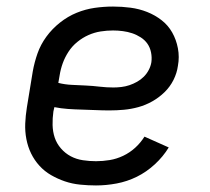

<svg xmlns="http://www.w3.org/2000/svg" viewBox="-20 -558 640 586"><path d="M273 8Q249 8 224.5 5.5Q200 3 178 -4.5Q156 -12 136 -23.5Q116 -35 100.5 -52Q85 -69 75 -89.5Q65 -110 60.5 -133.5Q56 -157 57 -181Q58 -205 62 -230L80 -340Q85 -368 94.5 -395Q104 -422 121.5 -446Q139 -470 163 -489Q187 -508 214 -519Q241 -530 269 -534Q297 -538 325 -538Q352 -538 378.5 -534.5Q405 -531 429 -521.5Q453 -512 473 -496.5Q493 -481 505.5 -459Q518 -437 523 -410.5Q528 -384 523 -357Q520 -335 509.5 -314Q499 -293 482 -276.5Q465 -260 444.5 -248.5Q424 -237 402 -231Q380 -225 358 -223Q336 -221 314 -221Q293 -221 271.5 -222Q250 -223 229 -223.5Q208 -224 187 -225.5Q166 -227 146 -231L143 -218Q140 -197 140.5 -176.5Q141 -156 147 -138Q153 -120 166 -105Q179 -90 196 -81Q213 -72 233 -69Q253 -66 273 -66Q294 -66 315 -69.5Q336 -73 356 -82.5Q376 -92 392.5 -107Q409 -122 421 -141L495 -108Q478 -80 452.5 -56.5Q427 -33 397.5 -18.5Q368 -4 336 2Q304 8 273 8ZM326 -291Q338 -291 350.5 -292.5Q363 -294 375 -298Q387 -302 398.5 -308.5Q410 -315 419 -324Q428 -333 434 -344.5Q440 -356 442 -368Q444 -383 441 -398Q438 -413 430 -424.5Q422 -436 409.5 -444Q397 -452 383.5 -456.5Q370 -461 355 -463Q340 -465 325 -465Q306 -465 287 -462Q268 -459 250 -451Q232 -443 216 -430Q200 -417 189 -400Q178 -383 171.5 -365Q165 -347 162 -328L158 -305Q178 -300 199 -299Q220 -298 241.5 -297Q263 -296 284 -293.5Q305 -291 326 -291Z"/></svg>

Font: Iosevka Curly Extended
Style: Italic
Weight: 400
Width: 7
Italic angle: -9°
Monospace: yes
Designer: Belleve Invis
Foundry: Belleve Invis
Version: Version 11.1.0; ttfautohint (v1.8.3)